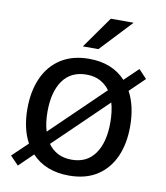

<svg xmlns="http://www.w3.org/2000/svg" viewBox="-82 -791 751 870"><g transform="rotate(10 293.0 -356.5)"><path d="M293.5 10Q185.5 10 122.5 -57L58 5.5L20 -34L90.5 -101.5Q56 -165 56 -256.5Q56 -337.5 83.5 -398.5Q111 -459.5 164 -493.2Q217 -527 293.5 -527Q399.5 -527 461.5 -460L525 -521L562 -481.5L493.5 -415Q528.5 -350.5 528.5 -256.5Q528.5 -177.5 501.8 -117.5Q475 -57.5 422.8 -23.8Q370.5 10 293.5 10ZM148 -258.5Q148 -208 160 -168.5L401 -401.5Q383.5 -426 357 -440.2Q330.5 -454.5 293.5 -454.5Q223 -454.5 185.5 -402.8Q148 -351 148 -258.5ZM293.5 -63Q363 -63 400 -115.2Q437 -167.5 437 -258.5Q437 -310 425.5 -349.5L184.5 -116.5Q202 -91.5 229 -77.2Q256 -63 293.5 -63ZM357.5 -723H462.5L326 -577.5H254.5Z"/></g></svg>

Font: Public Sans
Style: Regular
Weight: 400
Designer: The Public Sans project authors (U.S. Web Design System). Libre Franklin designed by Pablo Impallari and Rodrigo Fuenzal
Version: Version 1.008; ttfautohint (v1.8.1) -l 8 -r 50 -G 200 -x 14 